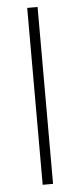

<svg xmlns="http://www.w3.org/2000/svg" viewBox="-54 -780 340 811"><g transform="rotate(-5 116.0 -375.0)"><path d="M137.5 -750V0H93.5V-750Z"/></g></svg>

Font: Russisch Sans ExtraLight
Style: Regular
Weight: 200
Width: 4
Designer: Michael Sharanda (font) & Cristiano Sobral (main changes)
Foundry: Michael Sharanda
Version: Version 2.00;September 8, 2020;FontCreator 13.0.0.2681 64-bi